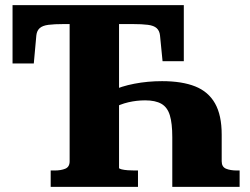

<svg xmlns="http://www.w3.org/2000/svg" viewBox="-20 -730 977 750"><path d="M613 -413Q691 -413 742.5 -392.5Q794 -372 820 -326Q846 -280 846 -204V-100Q846 -78 863 -71Q880 -64 906 -64H916V0H653V-194Q653 -248 643.5 -279.5Q634 -311 610.5 -324.5Q587 -338 547 -338Q514 -338 481.5 -330.5Q449 -323 416 -305V-375Q453 -393 505 -403Q557 -413 613 -413ZM178 0V-64H193Q218 -64 235 -71Q252 -78 252 -100V-636H229Q192 -636 169 -633Q146 -630 135 -620Q124 -610 122 -592L112 -482H29V-710H698V-491H615L605 -592Q603 -610 592 -620Q581 -630 558 -633Q535 -636 498 -636H445V-74Q445 -71 455 -68.5Q465 -66 479 -65Q493 -64 506 -64H519V0Z"/></svg>

Font: Roboto Serif 36pt
Style: Bold
Weight: 700
Version: Version 1.008